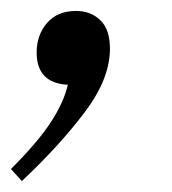

<svg xmlns="http://www.w3.org/2000/svg" viewBox="-40 -145 315 351"><path d="M161 -56Q161 -1 115 60Q69 121 0 186L-20 164Q30 114 53.5 77.5Q77 41 84 10Q27 7 27 -49Q27 -81 46 -103Q65 -125 99 -125Q126 -125 143.5 -108Q161 -91 161 -56Z"/></svg>

Font: Inria Serif
Style: Bold Italic
Weight: 700
Italic angle: -10°
Designer: Black Foundry Team
Foundry: Black Foundry
Version: Version 1.000; ttfautohint (v1.8.3)